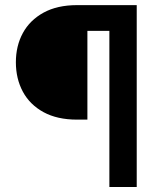

<svg xmlns="http://www.w3.org/2000/svg" viewBox="-20 -748 640 768"><path d="M417.5 0V-624.5H329.6V-269.5H288.1Q209 -269.5 154.3 -299.3Q99.6 -329.1 71.5 -381.1Q43.5 -433.1 43.5 -499Q43.5 -564.5 71.5 -616Q99.6 -667.5 154.3 -697.5Q209 -727.5 288.1 -727.5H526.9V0Z"/></svg>

Font: Inter-SemiBold
Style: Regular
Weight: 600
Designer: Rasmus Andersson
Foundry: rsms
Version: Version 4.000;git-a52131595